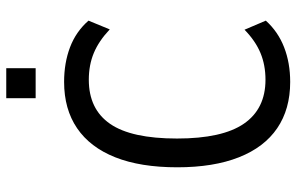

<svg xmlns="http://www.w3.org/2000/svg" viewBox="-187 -752 948 614"><g transform="rotate(-90 287.0 -445.0)"><path d="M332 9Q245 9 184 -32.5Q123 -74 91 -155Q59 -236 59 -352Q59 -470 91 -550.5Q123 -631 184 -672.5Q245 -714 332 -714Q393 -714 443 -695Q493 -676 528 -636L500 -568Q463 -603 424.5 -619Q386 -635 339 -635Q245 -635 198 -567Q151 -499 151 -353Q151 -208 198.5 -139Q246 -70 339 -70Q386 -70 424.5 -86Q463 -102 499 -137L528 -69Q493 -30 443 -10.5Q393 9 332 9ZM280 -805V-899H376V-805Z"/></g></svg>

Font: Nunito Sans 10pt Condensed Medium
Style: Regular
Weight: 500
Width: 3
Designer: Vernon Adams
Foundry: Vernon Adams
Version: Version 3.101;gftools[0.9.27]